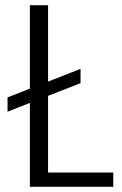

<svg xmlns="http://www.w3.org/2000/svg" viewBox="-20 -719 470 739"><path d="M165 -699V-405L290 -454V-399L165 -350V-55H416V0H95V-323L9 -289V-344L95 -378V-699Z"/></svg>

Font: SVN-Poppins Light
Style: Regular
Weight: 300
Designer: Ninad Kale (Devanagari), Jonny Pinhorn (Latin)
Foundry: Indian Type Foundry
Version: Version 3.002 2017; ttfautohint (v1.8.3)